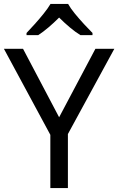

<svg xmlns="http://www.w3.org/2000/svg" viewBox="-20 -964 606 984"><path d="M283 -363 469 -714H566L328 -277V0H238V-273L0 -714H98ZM329 -944Q341 -922 363.5 -894.5Q386 -867 410.5 -840.5Q435 -814 454 -795V-784H392Q366 -800 338 -823.5Q310 -847 283 -874Q256 -847 229 -824Q202 -801 176 -784H116V-795Q135 -815 158.5 -841Q182 -867 204 -894.5Q226 -922 239 -944Z"/></svg>

Font: TSCustom
Style: Regular
Weight: 400
Designer: Monotype Design Team
Foundry: Monotype Imaging Inc.
Version: Version 2.004; ttfautohint (v1.8.3) -l 8 -r 50 -G 200 -x 14 